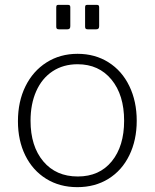

<svg xmlns="http://www.w3.org/2000/svg" viewBox="-20 -762 638 792"><path d="M170.5 -24.5C207.5 -1.5 250.3 10 299 10C347.7 10 390.5 -1.5 427.5 -24.5C464.5 -47.5 493.2 -79.8 513.5 -121.5C533.8 -163.2 544 -210.7 544 -264C544 -317.3 533.8 -365 513.5 -407C493.2 -449 464.5 -481.7 427.5 -505C390.5 -528.3 348 -540 300 -540C252 -540 209.3 -528.2 172 -504.5C134.7 -480.8 105.7 -448 85 -406C64.3 -364 54 -316 54 -262C54 -208.7 64.2 -161.5 84.5 -120.5C104.8 -79.5 133.5 -47.5 170.5 -24.5ZM441 -96.5C407 -54.8 360.3 -34 301 -34C241 -34 193.5 -54.8 158.5 -96.5C123.5 -138.2 106 -194 106 -264C106 -310 113.8 -350.7 129.5 -386C145.2 -421.3 167.7 -448.7 197 -468C226.3 -487.3 260.7 -497 300 -497C358.7 -497 405.3 -475.8 440 -433.5C474.7 -391.2 492 -334.7 492 -264C492 -194 475 -138.2 441 -96.5ZM270 -654V-732C270 -736 269.2 -738.7 267.5 -740C265.8 -741.3 263.3 -742 260 -742H221C217.7 -742 215.3 -741.3 214 -740C212.7 -738.7 212 -735.7 212 -731V-652C212 -648 212.8 -645.2 214.5 -643.5C216.2 -641.8 219.3 -641 224 -641H257C261.7 -641 265 -642 267 -644C269 -646 270 -649.3 270 -654ZM389 -654V-732C389 -736 388.2 -738.7 386.5 -740C384.8 -741.3 382.3 -742 379 -742H341C337 -742 334.3 -741.3 333 -740C331.7 -738.7 331 -735.7 331 -731V-652C331 -648 331.8 -645.2 333.5 -643.5C335.2 -641.8 338.3 -641 343 -641H376C380.7 -641 384 -642 386 -644C388 -646 389 -649.3 389 -654Z"/></svg>

Font: Libre Franklin ExtraLight
Style: Regular
Weight: 275
Designer: Pablo Impallari, Rodrigo Fuenzalida
Foundry: Impallari Type
Version: Version 1.002; ttfautohint (v1.5)